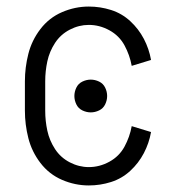

<svg xmlns="http://www.w3.org/2000/svg" viewBox="-20 -558 540 586"><path d="M257 -215Q244 -215 231.5 -221Q219 -227 213 -239.5Q207 -252 207 -265Q207 -278 213 -290.5Q219 -303 231.5 -309Q244 -315 257 -315Q270 -315 282.5 -309Q295 -303 301 -290.5Q307 -278 307 -265Q307 -252 301 -239.5Q295 -227 282.5 -221Q270 -215 257 -215ZM251 8Q209 8 169.5 -9Q130 -26 103.5 -60.5Q77 -95 66.5 -136.5Q56 -178 56 -220V-310Q56 -352 66.5 -393.5Q77 -435 103.5 -469.5Q130 -504 169.5 -521Q209 -538 251 -538Q286 -538 319 -527.5Q352 -517 377.5 -493.5Q403 -470 419 -439.5Q435 -409 441 -375L382 -357Q376 -390 360 -419.5Q344 -449 314 -465.5Q284 -482 251 -482Q221 -482 193 -467.5Q165 -453 148 -427Q131 -401 124.5 -371Q118 -341 118 -310V-220Q118 -189 124.5 -159Q131 -129 148 -103Q165 -77 193 -62.5Q221 -48 251 -48Q284 -48 314 -64.5Q344 -81 360 -110.5Q376 -140 382 -173L441 -155Q435 -121 419 -90.5Q403 -60 377.5 -36.5Q352 -13 319 -2.5Q286 8 251 8Z"/></svg>

Font: Iosevka SS01 Light
Style: Regular
Weight: 300
Monospace: yes
Designer: Belleve Invis
Foundry: Belleve Invis
Version: 2.3.3; ttfautohint (v1.8.3)